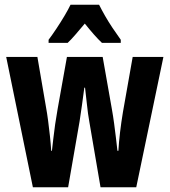

<svg xmlns="http://www.w3.org/2000/svg" viewBox="-20 -786 712 806"><path d="M355 -275Q349 -308 345 -347Q341 -386 337 -418H334Q329 -382 324 -344Q319 -306 314 -276L266 0H118L6 -547H137L173 -337Q178 -310 182 -279Q186 -248 189.5 -216Q193 -184 195 -153H198Q201 -178 204 -205.5Q207 -233 211.5 -264Q216 -295 222 -329L261 -547H411L450 -326Q455 -298 459 -268Q463 -238 466.5 -209Q470 -180 473 -153H477Q479 -189 484 -231Q489 -273 496 -315L537 -547H666L552 0H402ZM396 -766Q407 -744 421 -719.5Q435 -695 452 -669.5Q469 -644 487 -619V-606H408Q392 -621 374 -641.5Q356 -662 336 -687Q315 -662 296.5 -640.5Q278 -619 264 -606H184V-619Q199 -639 217 -666Q235 -693 251 -720Q267 -747 276 -766Z"/></svg>

Font: Noto Sans Display ExtraCondensed
Style: Bold
Weight: 700
Width: 2
Designer: Monotype Design Team
Foundry: Monotype Imaging Inc.
Version: Version 2.003